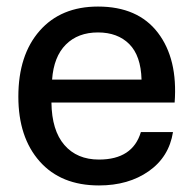

<svg xmlns="http://www.w3.org/2000/svg" viewBox="-20 -557 590 586"><path d="M282 9Q166 9 101 -64.5Q36 -138 36 -262Q36 -389 101 -463Q166 -537 279 -537Q401 -537 462 -457Q523 -377 513 -244H137Q138 -159 176.5 -114.5Q215 -70 282 -70Q385 -70 410 -154H508Q496 -78 434 -34.5Q372 9 282 9ZM139 -314H412Q410 -387 374.5 -422.5Q339 -458 279 -458Q218 -458 181 -421Q144 -384 139 -314Z"/></svg>

Font: Mona Sans Medium
Style: Regular
Weight: 500
Designer: Deni Anggara
Foundry: GitHub
Version: Version 2.000;Glyphs 3.2.3 (3260)